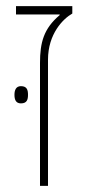

<svg xmlns="http://www.w3.org/2000/svg" viewBox="-20 -604 277 624"><path d="M110 0H136V-410C136 -494 185 -543 215 -560V-584H32V-557H174V-555C122 -511 110 -466 110 -399ZM27 -296C27 -281 31 -268 48 -268C68 -268 71 -281 71 -296C71 -311 68 -324 48 -324C32 -324 27 -311 27 -296Z"/></svg>

Font: Noto Sans Hebrew SemiCondensed Thin
Style: Regular
Weight: 100
Width: 4
Designer: Monotype Design Team
Foundry: Monotype Imaging Inc.
Version: Version 2.004